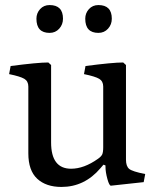

<svg xmlns="http://www.w3.org/2000/svg" viewBox="-20 -730 617 759"><path d="M92 -124V-388Q92 -409 76 -418.5Q60 -428 16 -437L22 -469Q129 -483 171 -483L182 -473V-167Q182 -63 261 -63Q312 -63 367 -102Q380 -111 384 -119.5Q388 -128 388 -148V-388Q388 -409 372 -418.5Q356 -428 312 -437L318 -469Q425 -483 467 -483L478 -473V-99Q478 -73 490.5 -62.5Q503 -52 554 -42L548 -10L419 4Q412 5 404.5 -22.5Q397 -50 397 -70V-76L389 -79L377 -65Q314 9 223 9Q162 9 127 -23.5Q92 -56 92 -124ZM369 -600Q317 -600 317 -656Q317 -678 331.5 -694Q346 -710 369 -710Q422 -710 422 -656Q422 -633 407 -616.5Q392 -600 369 -600ZM176 -600Q124 -600 124 -656Q124 -678 138.5 -694Q153 -710 176 -710Q229 -710 229 -656Q229 -633 214 -616.5Q199 -600 176 -600Z"/></svg>

Font: Poly
Style: Regular
Weight: 400
Designer: Jos Nicols Silva Schwarzenberg
Foundry: Jose Nicolas Silva Schwarzenberg
Version: Version 1.001